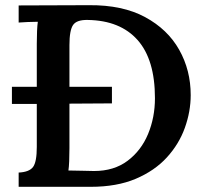

<svg xmlns="http://www.w3.org/2000/svg" viewBox="-20 -721 794 741"><path d="M52 -55Q93 -57 107.5 -76.5Q122 -96 122 -154V-320H26V-386H122V-553Q122 -578 123 -601Q124 -624 126 -637Q109 -637 87 -636Q65 -635 52 -634V-700L324 -701Q453 -702 540 -655Q627 -608 671.5 -529Q716 -450 716 -354Q716 -291 693.5 -228Q671 -165 624 -113.5Q577 -62 504 -31Q431 0 330 0H52ZM248 -149Q248 -122 247 -98.5Q246 -75 244 -63Q267 -63 298 -62Q329 -61 343 -61Q420 -61 472.5 -100.5Q525 -140 551.5 -204Q578 -268 578 -342Q578 -491 511 -566.5Q444 -642 319 -644Q276 -645 262 -624.5Q248 -604 248 -547V-386H412V-322L248 -321Z"/></svg>

Font: Lora SemiBold
Style: Regular
Weight: 600
Designer: Olga Karpushina, Alexei Vanyashin (Cyrillic)
Foundry: Cyreal
Version: Version 3.011; ttfautohint (v1.8.4.7-5d5b)